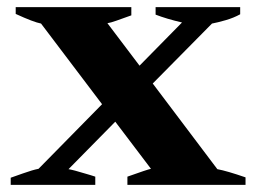

<svg xmlns="http://www.w3.org/2000/svg" viewBox="-20 -518 718 538"><path d="M668 -21V0H337V-23Q393 -43 403 -45L303 -177L172 -44Q185 -42 221 -31Q228 -29 234.5 -27Q241 -25 247 -23V0H10V-20Q16 -22 44 -32Q72 -42 88 -45L266 -226L95 -452Q74 -456 24 -479V-498H348V-475Q309 -461 306 -460Q289 -454 281 -453L371 -334L490 -455Q447 -465 416 -477V-498H653V-478Q635 -468 612.5 -461.5Q590 -455 574 -452L408 -284L589 -44Q616 -39 668 -21Z"/></svg>

Font: Trirong Black
Style: Regular
Weight: 900
Designer: Katatrad Team
Foundry: CadsonDemak
Version: Version 1.001